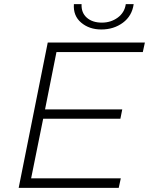

<svg xmlns="http://www.w3.org/2000/svg" viewBox="-20 -905 718 925"><path d="M130 -46H562L552 0H70L210 -700H678L668 -654H252L197 -378H569L560 -333H188ZM468 -763Q410 -763 371 -796Q332 -829 336 -885H373Q371 -844 398 -820Q425 -796 471 -796Q514 -796 547 -820Q580 -844 586 -885H624Q616 -828 572 -795.5Q528 -763 468 -763Z"/></svg>

Font: Montserrat Light
Style: Italic
Weight: 300
Italic angle: -11.3°
Designer: Julieta Ulanovsky
Foundry: Julieta Ulanovsky
Version: Version 9.000; ttfautohint (v1.8.4.7-5d5b)